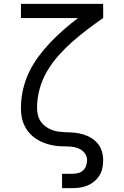

<svg xmlns="http://www.w3.org/2000/svg" viewBox="-20 -755 640 990"><path d="M300 215V141H353Q368 141 382.5 137.5Q397 134 408 124Q419 114 424 100Q429 86 429 71Q429 53 419 38Q409 23 393.5 14.5Q378 6 360.5 3Q343 0 325.5 0Q308 0 290.5 -1Q273 -2 255.5 -5Q238 -8 221 -13.5Q204 -19 188.5 -26.5Q173 -34 158.5 -44.5Q144 -55 132.5 -68Q121 -81 112 -96.5Q103 -112 97.5 -129Q92 -146 90 -163.5Q88 -181 88 -198Q88 -246 98.5 -292.5Q109 -339 129.5 -382Q150 -425 178.5 -463.5Q207 -502 239.5 -536Q272 -570 308 -601.5Q344 -633 382 -662H88V-735H512V-662Q471 -634 431 -603.5Q391 -573 353.5 -540Q316 -507 282.5 -469.5Q249 -432 223.5 -389Q198 -346 184.5 -297Q171 -248 171 -198Q171 -180 175.5 -161.5Q180 -143 190.5 -128Q201 -113 216 -102Q231 -91 248.5 -84.5Q266 -78 284.5 -76Q303 -74 321 -73H322Q344 -73 366.5 -70.5Q389 -68 410.5 -61.5Q432 -55 451.5 -43Q471 -31 485 -13.5Q499 4 505.5 26Q512 48 512 71Q512 91 508 111Q504 131 493.5 148.5Q483 166 467 179.5Q451 193 432.5 201Q414 209 394 212Q374 215 353 215Z"/></svg>

Font: Nova Nerd Font
Style: Regular
Weight: 400
Designer: Belleve Invis
Foundry: Belleve Invis
Version: Version 24.1.4; ttfautohint (v1.8.4);Nerd Fonts 3.1.1